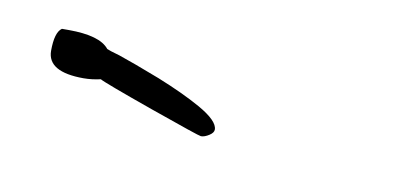

<svg xmlns="http://www.w3.org/2000/svg" viewBox="-27 -687 386 179"><g transform="rotate(10 166.0 -598.0)"><path d="M167 -559.6Q170.4 -559.6 174.6 -562.3Q178.7 -564.9 178.7 -567.9Q178.7 -576.2 159.7 -586.9Q143.1 -596.2 118.7 -606Q92.3 -616.2 79.1 -620.6Q74.2 -622.1 71 -623Q67.9 -624 66.9 -624.5Q58.1 -635.7 28.3 -635.7H22Q15.6 -631.3 15.6 -613.8Q15.6 -593.8 49.8 -593.8Q57.6 -593.8 65.9 -595.7Q69.8 -593.3 117.4 -576.4Q165 -559.6 167 -559.6Z"/></g></svg>

Font: Amatica SC
Style: Regular
Weight: 400
Version: Version 2.000